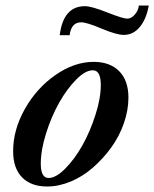

<svg xmlns="http://www.w3.org/2000/svg" viewBox="-20 -661 556 692"><path d="M426.3 -535.2Q399.9 -535.2 346.2 -557.9Q292.5 -580.6 272.5 -580.6Q236.8 -580.6 231 -534.2H195.3Q208 -638.7 286.1 -638.7Q309.6 -638.7 366.5 -616.2Q423.3 -593.8 438.5 -593.8Q453.1 -593.8 465.8 -608.4Q478.5 -623 480.5 -641.1H516.1Q507.8 -592.8 484.1 -564Q460.4 -535.2 426.3 -535.2ZM149.9 11.2Q91.8 11.2 59.6 -21.7Q27.3 -54.7 27.3 -116.2Q27.3 -193.4 69.8 -268.6Q112.3 -343.8 180.2 -390.9Q248 -438 317.4 -438Q376.5 -438 409.7 -404.3Q442.9 -370.6 442.9 -309.1Q442.9 -263.7 426.3 -216.3Q409.7 -168.9 380.6 -128.9Q351.6 -88.9 314.9 -56.9Q278.3 -24.9 235.1 -6.8Q191.9 11.2 149.9 11.2ZM155.3 -19.5Q181.6 -19.5 215.3 -53.5Q249 -87.4 276.9 -137Q304.7 -186.5 324 -246.8Q343.3 -307.1 343.3 -355Q343.3 -407.7 314.5 -407.7Q287.6 -407.7 254.2 -373.8Q220.7 -339.8 192.9 -290.3Q165 -240.7 146 -180.2Q127 -119.6 127 -70.8Q127 -19.5 155.3 -19.5Z"/></svg>

Font: Elstob 14pt SemiBold
Style: Italic
Weight: 600
Italic angle: -20°
Designer: Peter S. Baker
Version: Version 1.015